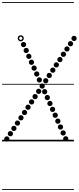

<svg xmlns="http://www.w3.org/2000/svg" viewBox="-25 -1349 752 1832"><path d="M40 2Q29.5 2 22.2 -5.2Q15 -12.5 15 -23Q15 -33.5 22.2 -40.8Q29.5 -48 40 -48Q50.5 -48 57.8 -40.8Q65 -33.5 65 -23Q65 -12.5 57.8 -5.2Q50.5 2 40 2ZM74 -48.5Q63.5 -48.5 56.2 -55.8Q49 -63 49 -73.5Q49 -84 56.2 -91.2Q63.5 -98.5 74 -98.5Q84.5 -98.5 91.8 -91.2Q99 -84 99 -73.5Q99 -63 91.8 -55.8Q84.5 -48.5 74 -48.5ZM107.5 -99Q97 -99 89.8 -106.2Q82.5 -113.5 82.5 -124Q82.5 -134.5 89.8 -141.8Q97 -149 107.5 -149Q118 -149 125.2 -141.8Q132.5 -134.5 132.5 -124Q132.5 -113.5 125.2 -106.2Q118 -99 107.5 -99ZM141.5 -149.5Q131 -149.5 123.8 -156.8Q116.5 -164 116.5 -174.5Q116.5 -185 123.8 -192.2Q131 -199.5 141.5 -199.5Q152 -199.5 159.2 -192.2Q166.5 -185 166.5 -174.5Q166.5 -164 159.2 -156.8Q152 -149.5 141.5 -149.5ZM175 -200Q164.5 -200 157.2 -207.2Q150 -214.5 150 -225Q150 -235.5 157.2 -242.8Q164.5 -250 175 -250Q185.5 -250 192.8 -242.8Q200 -235.5 200 -225Q200 -214.5 192.8 -207.2Q185.5 -200 175 -200ZM209 -250.5Q198.5 -250.5 191.2 -257.8Q184 -265 184 -275.5Q184 -286 191.2 -293.2Q198.5 -300.5 209 -300.5Q219.5 -300.5 226.8 -293.2Q234 -286 234 -275.5Q234 -265 226.8 -257.8Q219.5 -250.5 209 -250.5ZM242.5 -301Q232 -301 224.8 -308.2Q217.5 -315.5 217.5 -326Q217.5 -336.5 224.8 -343.8Q232 -351 242.5 -351Q253 -351 260.2 -343.8Q267.5 -336.5 267.5 -326Q267.5 -315.5 260.2 -308.2Q253 -301 242.5 -301ZM276.5 -351.5Q266 -351.5 258.8 -358.8Q251.5 -366 251.5 -376.5Q251.5 -387 258.8 -394.2Q266 -401.5 276.5 -401.5Q287 -401.5 294.2 -394.2Q301.5 -387 301.5 -376.5Q301.5 -366 294.2 -358.8Q287 -351.5 276.5 -351.5ZM310 -402Q299.5 -402 292.2 -409.2Q285 -416.5 285 -427Q285 -437.5 292.2 -444.8Q299.5 -452 310 -452Q320.5 -452 327.8 -444.8Q335 -437.5 335 -427Q335 -416.5 327.8 -409.2Q320.5 -402 310 -402ZM344 -452.5Q333.5 -452.5 326.2 -459.8Q319 -467 319 -477.5Q319 -488 326.2 -495.2Q333.5 -502.5 344 -502.5Q354.5 -502.5 361.8 -495.2Q369 -488 369 -477.5Q369 -467 361.8 -459.8Q354.5 -452.5 344 -452.5ZM377.5 -503Q367 -503 359.8 -510.2Q352.5 -517.5 352.5 -528Q352.5 -538.5 359.8 -545.8Q367 -553 377.5 -553Q388 -553 395.2 -545.8Q402.5 -538.5 402.5 -528Q402.5 -517.5 395.2 -510.2Q388 -503 377.5 -503ZM411.5 -553.5Q401 -553.5 393.8 -560.8Q386.5 -568 386.5 -578.5Q386.5 -589 393.8 -596.2Q401 -603.5 411.5 -603.5Q422 -603.5 429.2 -596.2Q436.5 -589 436.5 -578.5Q436.5 -568 429.2 -560.8Q422 -553.5 411.5 -553.5ZM445 -604Q434.5 -604 427.2 -611.2Q420 -618.5 420 -629Q420 -639.5 427.2 -646.8Q434.5 -654 445 -654Q455.5 -654 462.8 -646.8Q470 -639.5 470 -629Q470 -618.5 462.8 -611.2Q455.5 -604 445 -604ZM479 -654.5Q468.5 -654.5 461.2 -661.8Q454 -669 454 -679.5Q454 -690 461.2 -697.2Q468.5 -704.5 479 -704.5Q489.5 -704.5 496.8 -697.2Q504 -690 504 -679.5Q504 -669 496.8 -661.8Q489.5 -654.5 479 -654.5ZM512.5 -705Q502 -705 494.8 -712.2Q487.5 -719.5 487.5 -730Q487.5 -740.5 494.8 -747.8Q502 -755 512.5 -755Q523 -755 530.2 -747.8Q537.5 -740.5 537.5 -730Q537.5 -719.5 530.2 -712.2Q523 -705 512.5 -705ZM546.5 -755.5Q536 -755.5 528.8 -762.8Q521.5 -770 521.5 -780.5Q521.5 -791 528.8 -798.2Q536 -805.5 546.5 -805.5Q557 -805.5 564.2 -798.2Q571.5 -791 571.5 -780.5Q571.5 -770 564.2 -762.8Q557 -755.5 546.5 -755.5ZM580 -806Q569.5 -806 562.2 -813.2Q555 -820.5 555 -831Q555 -841.5 562.2 -848.8Q569.5 -856 580 -856Q590.5 -856 597.8 -848.8Q605 -841.5 605 -831Q605 -820.5 597.8 -813.2Q590.5 -806 580 -806ZM614 -856.5Q603.5 -856.5 596.2 -863.8Q589 -871 589 -881.5Q589 -892 596.2 -899.2Q603.5 -906.5 614 -906.5Q624.5 -906.5 631.8 -899.2Q639 -892 639 -881.5Q639 -871 631.8 -863.8Q624.5 -856.5 614 -856.5ZM647.5 -907Q637 -907 629.8 -914.2Q622.5 -921.5 622.5 -932Q622.5 -942.5 629.8 -949.8Q637 -957 647.5 -957Q658 -957 665.2 -949.8Q672.5 -942.5 672.5 -932Q672.5 -921.5 665.2 -914.2Q658 -907 647.5 -907ZM681.5 -957.5Q671 -957.5 663.8 -964.8Q656.5 -972 656.5 -982.5Q656.5 -993 663.8 -1000.2Q671 -1007.5 681.5 -1007.5Q692 -1007.5 699.2 -1000.2Q706.5 -993 706.5 -982.5Q706.5 -972 699.2 -964.8Q692 -957.5 681.5 -957.5ZM602.5 0.5Q592 0.5 584.8 -6.8Q577.5 -14 577.5 -24.5Q577.5 -35 584.8 -42.2Q592 -49.5 602.5 -49.5Q613 -49.5 620.2 -42.2Q627.5 -35 627.5 -24.5Q627.5 -14 620.2 -6.8Q613 0.5 602.5 0.5ZM577.5 -55.5Q567 -55.5 559.8 -62.8Q552.5 -70 552.5 -80.5Q552.5 -91 559.8 -98.2Q567 -105.5 577.5 -105.5Q588 -105.5 595.2 -98.2Q602.5 -91 602.5 -80.5Q602.5 -70 595.2 -62.8Q588 -55.5 577.5 -55.5ZM552 -112Q541.5 -112 534.2 -119.2Q527 -126.5 527 -137Q527 -147.5 534.2 -154.8Q541.5 -162 552 -162Q562.5 -162 569.8 -154.8Q577 -147.5 577 -137Q577 -126.5 569.8 -119.2Q562.5 -112 552 -112ZM527 -168Q516.5 -168 509.2 -175.2Q502 -182.5 502 -193Q502 -203.5 509.2 -210.8Q516.5 -218 527 -218Q537.5 -218 544.8 -210.8Q552 -203.5 552 -193Q552 -182.5 544.8 -175.2Q537.5 -168 527 -168ZM502 -224.5Q491.5 -224.5 484.2 -231.8Q477 -239 477 -249.5Q477 -260 484.2 -267.2Q491.5 -274.5 502 -274.5Q512.5 -274.5 519.8 -267.2Q527 -260 527 -249.5Q527 -239 519.8 -231.8Q512.5 -224.5 502 -224.5ZM476.5 -280.5Q466 -280.5 458.8 -287.8Q451.5 -295 451.5 -305.5Q451.5 -316 458.8 -323.2Q466 -330.5 476.5 -330.5Q487 -330.5 494.2 -323.2Q501.5 -316 501.5 -305.5Q501.5 -295 494.2 -287.8Q487 -280.5 476.5 -280.5ZM451.5 -336.5Q441 -336.5 433.8 -343.8Q426.5 -351 426.5 -361.5Q426.5 -372 433.8 -379.2Q441 -386.5 451.5 -386.5Q462 -386.5 469.2 -379.2Q476.5 -372 476.5 -361.5Q476.5 -351 469.2 -343.8Q462 -336.5 451.5 -336.5ZM426.5 -393Q416 -393 408.8 -400.2Q401.5 -407.5 401.5 -418Q401.5 -428.5 408.8 -435.8Q416 -443 426.5 -443Q437 -443 444.2 -435.8Q451.5 -428.5 451.5 -418Q451.5 -407.5 444.2 -400.2Q437 -393 426.5 -393ZM401 -449Q390.5 -449 383.2 -456.2Q376 -463.5 376 -474Q376 -484.5 383.2 -491.8Q390.5 -499 401 -499Q411.5 -499 418.8 -491.8Q426 -484.5 426 -474Q426 -463.5 418.8 -456.2Q411.5 -449 401 -449ZM350.5 -561.5Q340 -561.5 332.8 -568.8Q325.5 -576 325.5 -586.5Q325.5 -597 332.8 -604.2Q340 -611.5 350.5 -611.5Q361 -611.5 368.2 -604.2Q375.5 -597 375.5 -586.5Q375.5 -576 368.2 -568.8Q361 -561.5 350.5 -561.5ZM325.5 -618Q315 -618 307.8 -625.2Q300.5 -632.5 300.5 -643Q300.5 -653.5 307.8 -660.8Q315 -668 325.5 -668Q336 -668 343.2 -660.8Q350.5 -653.5 350.5 -643Q350.5 -632.5 343.2 -625.2Q336 -618 325.5 -618ZM300.5 -674Q290 -674 282.8 -681.2Q275.5 -688.5 275.5 -699Q275.5 -709.5 282.8 -716.8Q290 -724 300.5 -724Q311 -724 318.2 -716.8Q325.5 -709.5 325.5 -699Q325.5 -688.5 318.2 -681.2Q311 -674 300.5 -674ZM275 -730Q264.5 -730 257.2 -737.2Q250 -744.5 250 -755Q250 -765.5 257.2 -772.8Q264.5 -780 275 -780Q285.5 -780 292.8 -772.8Q300 -765.5 300 -755Q300 -744.5 292.8 -737.2Q285.5 -730 275 -730ZM250 -786.5Q239.5 -786.5 232.2 -793.8Q225 -801 225 -811.5Q225 -822 232.2 -829.2Q239.5 -836.5 250 -836.5Q260.5 -836.5 267.8 -829.2Q275 -822 275 -811.5Q275 -801 267.8 -793.8Q260.5 -786.5 250 -786.5ZM225 -842.5Q214.5 -842.5 207.2 -849.8Q200 -857 200 -867.5Q200 -878 207.2 -885.2Q214.5 -892.5 225 -892.5Q235.5 -892.5 242.8 -885.2Q250 -878 250 -867.5Q250 -857 242.8 -849.8Q235.5 -842.5 225 -842.5ZM199.5 -899Q189 -899 181.8 -906.2Q174.5 -913.5 174.5 -924Q174.5 -934.5 181.8 -941.8Q189 -949 199.5 -949Q210 -949 217.2 -941.8Q224.5 -934.5 224.5 -924Q224.5 -913.5 217.2 -906.2Q210 -899 199.5 -899ZM173 -954.5Q161 -954.5 152.5 -963Q144 -971.5 144 -983.5Q144 -995.5 152.5 -1004Q161 -1012.5 173 -1012.5Q185 -1012.5 193.5 -1004Q202 -995.5 202 -983.5Q202 -971.5 193.5 -963Q185 -954.5 173 -954.5ZM173 -968Q179.5 -968 184 -972.8Q188.5 -977.5 188.5 -984Q188.5 -990 184 -994.5Q179.5 -999 173 -999Q166.5 -999 162 -994.5Q157.5 -990 157.5 -984Q157.5 -977.5 162 -972.8Q166.5 -968 173 -968ZM-5 455H680V463H-5ZM-5 -16H680V0H-5ZM-5 -549H680V-541H-5ZM-5 -1329H680V-1321H-5Z"/></svg>

Font: Edu SA Dotted Guide
Style: Regular
Weight: 400
Designer: Tina and Corey Anderson, Eben Sorkin, Mirko Velimirovic
Foundry: Google for Education
Version: Version 2.000